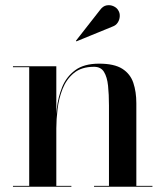

<svg xmlns="http://www.w3.org/2000/svg" viewBox="-20 -713 631 733"><path d="M195 -460V-3.5H252.5V0H29.5V-3.5H91.5V-456.5H29.5V-460ZM500.5 -319V-3.5H562V0H339V-3.5H396V-310.5Q396 -352.5 392.5 -385.8Q389 -419 377 -438.5Q365 -458 339 -458Q291 -458 262.2 -434.2Q233.5 -410.5 219 -373.8Q204.5 -337 199.8 -296.8Q195 -256.5 195 -223L192 -219Q192 -254.5 196.8 -297.8Q201.5 -341 217.2 -380.2Q233 -419.5 266.8 -444.8Q300.5 -470 358.5 -470Q416 -470 446.8 -450.5Q477.5 -431 489 -396.8Q500.5 -362.5 500.5 -319ZM271.5 -555 270 -557.5 362 -675Q373 -690 387 -692.5Q401 -695 413.5 -689.2Q426 -683.5 431.5 -673.5Q438 -663.5 437.2 -650.5Q436.5 -637.5 429.5 -626.8Q422.5 -616 409.5 -611.5Z"/></svg>

Font: Bodoni Moda 48pt Medium
Style: Regular
Weight: 500
Designer: Owen Earl
Foundry: indestructible type
Version: Version 2.005